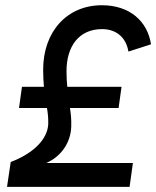

<svg xmlns="http://www.w3.org/2000/svg" viewBox="-20 -732 612 752"><path d="M22 -97.5 7.5 0H487.5L500.5 -93.5H161C221.5 -120 256.5 -174.5 259 -235C260 -265 257.5 -287 254 -309H444.5L456 -392H243.5C241.5 -411 240.5 -431 240.5 -453.5C240.5 -550.5 289 -618 380 -618C430 -618 473 -590.5 483 -530L571.5 -558.5C557.5 -650 487 -711.5 379 -711.5C243.5 -711.5 149 -609.5 149 -458.5C149 -432.5 150.5 -411 152 -392H66L54.5 -309H164C167 -290.5 169.5 -272 169 -246.5C166.5 -187 111.5 -131.5 22 -97.5Z"/></svg>

Font: HK Grotesk SemiBold
Style: Italic
Weight: 600
Italic angle: -16°
Designer: Alfredo Marco Pradil
Foundry: Hanken Design Co.
Version: Version 3.001;FEAKit 1.0